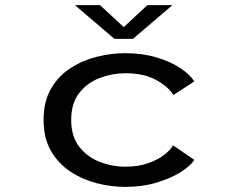

<svg xmlns="http://www.w3.org/2000/svg" viewBox="-20 -720 915 751"><path d="M469.5 11Q415 11 359 -3.2Q303 -17.5 255.8 -48.5Q208.5 -79.5 179.5 -129.5Q150.5 -179.5 150.5 -251Q150.5 -323 179.5 -373Q208.5 -423 255.8 -453.5Q303 -484 359 -498Q415 -512 469.5 -512Q537 -512 592.2 -495.5Q647.5 -479 685.5 -453.5Q723.5 -428 740 -401.5L658.5 -348.5Q638.5 -380.5 591 -407Q543.5 -433.5 470.5 -433.5Q419.5 -433.5 370.8 -415.2Q322 -397 290.2 -356.8Q258.5 -316.5 258.5 -251Q258.5 -186.5 290 -146Q321.5 -105.5 370.2 -86.8Q419 -68 470.5 -68Q519.5 -68 557.5 -81Q595.5 -94 620.8 -113.2Q646 -132.5 657 -151.5L740 -94.5Q726 -72 687.8 -47.5Q649.5 -23 593.5 -6Q537.5 11 469.5 11ZM273 -700H371L464 -614L556.5 -700H654.5L500 -568H427.5Z"/></svg>

Font: Trispace SemiExpanded
Style: Regular
Weight: 400
Width: 6
Designer: Tyler Finck
Foundry: Etcetera Type Company
Version: Version 1.210; ttfautohint (v1.8.3)